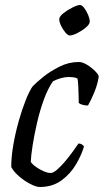

<svg xmlns="http://www.w3.org/2000/svg" viewBox="-20 -748 415 768"><path d="M139 0Q125 0 101.5 -12Q78 -24 56.5 -42.5Q35 -61 25 -80Q25 -122 33.5 -170Q42 -218 55 -264Q68 -310 82.5 -346.5Q97 -383 110 -402Q124 -417 152.5 -440Q181 -463 218 -481.5Q255 -500 295 -500Q310 -500 328 -489Q346 -478 360 -464Q374 -450 375 -442Q370 -409 356.5 -377Q343 -345 332 -326Q319 -326 309.5 -329Q300 -332 295 -336Q295 -346 294.5 -365.5Q294 -385 293 -404.5Q292 -424 290 -434Q281 -438 272 -439Q263 -440 255 -440Q240 -440 224 -435.5Q208 -431 192 -423Q171 -393 155 -348.5Q139 -304 128 -256Q117 -208 110.5 -166.5Q104 -125 103 -100Q115 -84 140.5 -70Q166 -56 182 -56Q193 -56 208.5 -69.5Q224 -83 240.5 -102.5Q257 -122 271 -141.5Q285 -161 294 -174Q302 -174 308 -170Q314 -166 316 -162Q306 -128 284 -90.5Q262 -53 226 -26.5Q190 0 139 0ZM259 -606Q252 -606 242 -617.5Q232 -629 224.5 -644.5Q217 -660 217 -671Q217 -682 233.5 -695Q250 -708 270 -718Q290 -728 300 -728Q308 -728 317 -716Q326 -704 332.5 -688.5Q339 -673 339 -662Q339 -651 323.5 -638Q308 -625 289 -615.5Q270 -606 259 -606Z"/></svg>

Font: Texturina 72pt 72pt Regular
Style: Italic
Weight: 400
Italic angle: -11°
Designer: Guillermo Torres Carreño
Foundry: Omnibus-Type
Version: Version 1.002; ttfautohint (v1.8.3)